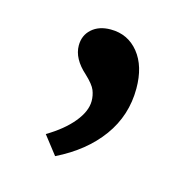

<svg xmlns="http://www.w3.org/2000/svg" viewBox="-54 -147 357 365"><g transform="rotate(15 124.5 35.0)"><path d="M83 165 55 129Q87 110 105 88Q123 66 123 46Q123 35 119 25Q115 15 99 0Q72 -24 72 -50Q72 -70 86 -82.5Q100 -95 123 -95Q157 -95 178 -69Q199 -43 199 1Q199 54 168.5 96Q138 138 83 165Z"/></g></svg>

Font: Lexend Light
Style: Regular
Weight: 300
Designer: Bonnie Shaver-Troup, Thomas Jockin
Foundry: Lexend
Version: Version 1.007; ttfautohint (v1.8.3)